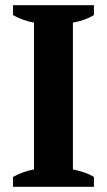

<svg xmlns="http://www.w3.org/2000/svg" viewBox="-20 -720 412 740"><path d="M30 0ZM342 0H30V-38Q70 -60 111 -67V-633Q91 -636 69 -644Q47 -652 30 -662V-700H342V-662Q324 -651 302.5 -643.5Q281 -636 261 -633V-67Q281 -63 302.5 -56Q324 -49 342 -38Z"/></svg>

Font: PT Serif
Style: Bold
Weight: 700
Designer: A.Korolkova, O.Umpeleva, V.Yefimov
Foundry: ParaType Ltd
Version: Version 1.000W OFL; ttfautohint (v1.6)